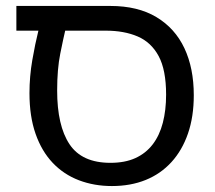

<svg xmlns="http://www.w3.org/2000/svg" viewBox="-20 -612 721 645"><path d="M356 13Q296 13 245 -6.5Q194 -26 157 -65Q120 -104 99.5 -162.5Q79 -221 79 -299Q79 -355 88.5 -410Q98 -465 109 -509H35V-592H351Q443 -592 505.5 -554.5Q568 -517 599.5 -450Q631 -383 631 -292Q631 -220 611.5 -163.5Q592 -107 556 -67.5Q520 -28 469.5 -7.5Q419 13 356 13ZM351 -65Q400 -65 435 -81Q470 -97 493 -127Q516 -157 527 -199.5Q538 -242 538 -294Q538 -377 513 -423.5Q488 -470 442.5 -489.5Q397 -509 335 -509H199Q193 -484 182.5 -432Q172 -380 172 -308Q172 -190 213.5 -127.5Q255 -65 351 -65Z"/></svg>

Font: Noto Sans Hebrew
Style: Regular
Weight: 400
Designer: Monotype Design Team
Foundry: Monotype Imaging Inc.
Version: Version 2.003;January 10, 2023;FontCreator 14.0.0.2877 64-bi